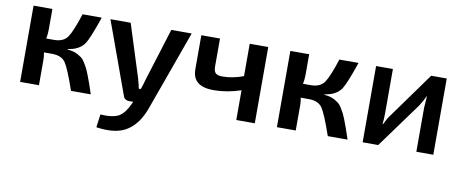

<svg xmlns="http://www.w3.org/2000/svg" viewBox="-62 -751 2920 1215"><g transform="rotate(10 1398.0 -143.0)"><path d="M330 -257V-254Q351 -252 367 -248Q383 -244 398 -235.5Q413 -227 423 -219.5Q433 -212 444.5 -194Q456 -176 463 -162.5Q470 -149 482 -119Q494 -89 501.5 -66.5Q509 -44 524 0H397Q350 -136 325 -172.5Q300 -209 241 -210H236H186Q191 -185 191 -167V0H70V-490H191V-356Q191 -328 185 -299H235Q295 -299 321.5 -337Q348 -375 385 -490H508Q506 -485 503 -475Q459 -348 437 -315Q406 -270 341 -259Q336 -258 330 -257Z M1086 -490 904 15Q866 125 796 170Q727 218 595 199L606 115Q689 120 727 97Q765 72 792 10L796 0H772Q739 0 731 -30L564 -490H694L801 -153Q814 -107 817 -88H830Q840 -117 850 -153L955 -490Z M1578 -490V0H1459V-191Q1368 -161 1284 -161Q1148 -161 1148 -271V-490H1268V-311Q1268 -280 1280.5 -268Q1293 -256 1325 -256Q1391 -256 1459 -282V-490Z M1980 -257V-254Q2001 -252 2017 -248Q2033 -244 2048 -235.5Q2063 -227 2073 -219.5Q2083 -212 2094.5 -194Q2106 -176 2113 -162.5Q2120 -149 2132 -119Q2144 -89 2151.5 -66.5Q2159 -44 2174 0H2047Q2000 -136 1975 -172.5Q1950 -209 1891 -210H1886H1836Q1841 -185 1841 -167V0H1720V-490H1841V-356Q1841 -328 1835 -299H1885Q1945 -299 1971.5 -337Q1998 -375 2035 -490H2158Q2156 -485 2153 -475Q2109 -348 2087 -315Q2056 -270 1991 -259Q1986 -258 1980 -257Z M2725 0H2616V-283Q2616 -286 2621 -356H2618Q2608 -330 2582 -290L2371 0H2271V-490H2379V-204Q2379 -168 2375 -135H2378Q2395 -172 2414 -197L2625 -490H2725Z"/></g></svg>

Font: Exo 2.0 Semi Bold
Style: Regular
Weight: 600
Designer: Natanael Gama
Version: Version 1.001;PS 001.001;hotconv 1.0.70;makeotf.lib2.5.58329